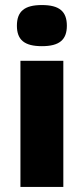

<svg xmlns="http://www.w3.org/2000/svg" viewBox="-20 -741 331 761"><path d="M146 -558C215 -558 245 -583 245 -639C245 -696 215 -721 146 -721C77 -721 47 -696 47 -639C47 -583 77 -558 146 -558ZM231 -500H61V0H231Z"/></svg>

Font: Work Sans
Style: Bold
Weight: 700
Designer: Wei Huang
Foundry: Wei Huang
Version: Version 2.012